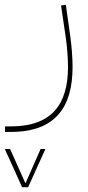

<svg xmlns="http://www.w3.org/2000/svg" viewBox="-91 -309 367 799"><path d="M1 470H26L98 311H78L16 452H14L-49 311H-71ZM-70 240H-46C139 240 211 138 211 -31C211 -66 207 -119 202 -154L183 -289L163 -286L183 -151C188 -117 192 -65 192 -30C192 123 126 217 -46 217H-70Z"/></svg>

Font: IBM Plex Arabic Thin
Style: Regular
Weight: 100
Designer: Mike Abbink, Paul van der Laan, Pieter van Rosmalen, Wael Morcos, Khajak Apelian
Foundry: Bold Monday
Version: Version 1.0